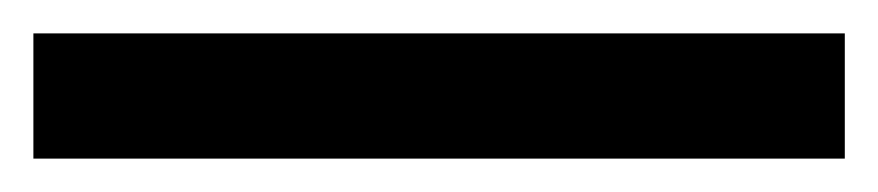

<svg xmlns="http://www.w3.org/2000/svg" viewBox="-23 -855 526 115"><path d="M483 -760H-3V-835H483Z"/></svg>

Font: Noto Sans Tamil SemiCondensed Medium
Style: Regular
Weight: 500
Width: 4
Designer: Jelle Bosma - Monotype Design Team
Foundry: Monotype Imaging Inc.
Version: Version 2.004; ttfautohint (v1.8.4.7-5d5b)